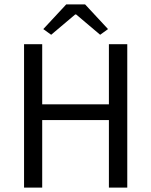

<svg xmlns="http://www.w3.org/2000/svg" viewBox="-20 -858 692 878"><path d="M90 0V-656H173V-381H478V-656H562V0H478V-309H173V0ZM178 -725 283 -838H369L474 -725L438 -699L328 -792H324L214 -699Z"/></svg>

Font: SourceSansPro
Style: Book
Weight: 400
Designer: Paul D. Hunt
Foundry: Adobe Systems Incorporated
Version: Version 2.021;PS 2.000;hotconv 1.0.86;makeotf.lib2.5.63406